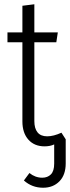

<svg xmlns="http://www.w3.org/2000/svg" viewBox="-20 -675 328 900"><path d="M288 -22V91Q288 145 258.5 175Q229 205 182 205Q130 205 92 171L118 136Q145 158 178 158Q203 158 218.5 142.5Q234 127 234 92V2Q215 11 189 11Q141 11 113 -20.5Q85 -52 85 -106V-477H15V-523H85V-648L141 -655V-523H251L244 -477H141V-107Q141 -73 156 -54.5Q171 -36 201 -36Q231 -36 268 -53Z"/></svg>

Font: Fira Sans Extra Condensed Light
Style: Regular
Weight: 300
Width: 1
Designer: Carrois Corporate & Edenspiekermann AG
Foundry: Carrois Corporate GbR & Edenspiekermann AG
Version: Version 4.203